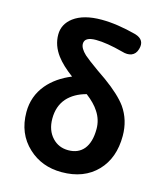

<svg xmlns="http://www.w3.org/2000/svg" viewBox="-121 -902 858 1006"><g transform="rotate(15 308.0 -399.0)"><path d="M308 14Q200 14 127 -54Q49 -126 49 -243Q49 -329 103 -394Q151 -451 232 -484Q174 -527 144 -567Q105 -619 105 -678Q105 -735 154 -772Q208 -812 305 -812Q390 -812 495 -784Q550 -767 534 -714Q526 -686 503 -677Q481 -669 452 -678Q362 -702 304 -702Q242 -702 242 -665Q242 -640 274 -610Q294 -592 353 -550Q385 -528 402 -516Q486 -455 523 -404Q569 -338 569 -252Q569 -132 500 -60Q429 14 308 14ZM312 -106Q366 -106 396 -142Q427 -180 427 -252Q427 -302 399 -344Q377 -379 330 -415Q265 -398 227 -356Q189 -312 189 -245Q189 -181 226 -142Q260 -106 312 -106Z"/></g></svg>

Font: GenSenRounded JP B
Style: Regular
Weight: 700
Version: Version 1.501;PS 1;hotconv 16.6.51;makeotf.lib2.5.65220